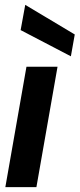

<svg xmlns="http://www.w3.org/2000/svg" viewBox="-20 -771 328 791"><path d="M2 0 89 -496H217L130 0ZM272 -539 65 -647 84 -751 288 -629Z"/></svg>

Font: Rethink Sans
Style: Bold Italic
Weight: 700
Italic angle: -10°
Designer: The Rethink Sans project authors (Hans Thiessen). DM Sans designed by Colophon Foundry.
Foundry: Rethink Communications LLC
Version: Version 1.001